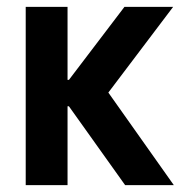

<svg xmlns="http://www.w3.org/2000/svg" viewBox="-20 -540 540 560"><path d="M55 0V-520H177V-307H181L343 -520H485L296 -270L487 0H345L181 -230H177V0Z"/></svg>

Font: M PLUS 1 Code SemiBold
Style: Regular
Weight: 600
Designer: Coji Morishita
Foundry: UNDERFOREST DESIGN
Version: Version 1.005